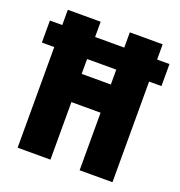

<svg xmlns="http://www.w3.org/2000/svg" viewBox="-134 -824 877 934"><g transform="rotate(20 304.5 -357.0)"><path d="M59 0V-521H-5V-635H59V-714H229V-635H380V-714H550V-635H614V-521H550V0H380V-298H229V0ZM229 -444H380V-521H229Z"/></g></svg>

Font: Noto Sans Khmer ExtraCondensed Black
Style: Regular
Weight: 900
Width: 2
Designer: Danh Hong and the Monotype Design Team
Foundry: Monotype Imaging Inc.
Version: Version 2.004